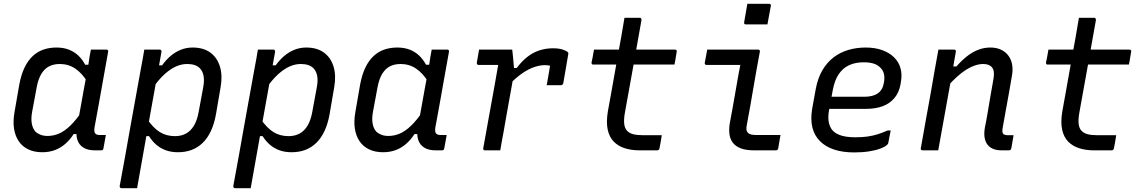

<svg xmlns="http://www.w3.org/2000/svg" viewBox="-20 -794 6040 1014"><path d="M278 -543Q314 -543 342 -532.5Q370 -522 392 -502Q414 -482 430 -452H457L442 -361Q413 -408 377 -432Q341 -456 296 -456Q263 -456 239 -443.5Q215 -431 198.5 -404Q182 -377 174 -334L150 -205Q143 -168 148 -141Q153 -114 168 -98Q179 -88 195 -82Q211 -76 231 -76Q262 -76 291.5 -88.5Q321 -101 352 -131Q383 -161 417 -212L394 -86H369Q349 -55 324 -33.5Q299 -12 269 -1Q239 10 203 10Q161 10 129.5 -5Q98 -20 79 -48Q60 -76 54 -115Q48 -154 57 -204L82 -348Q92 -401 110 -438Q128 -475 153.5 -498.5Q179 -522 210.5 -532.5Q242 -543 278 -543ZM460 -532Q481 -532 501 -532Q521 -532 542 -532Q546 -532 548 -530.5Q550 -529 551 -526.5Q552 -524 551 -520Q539 -454 527 -386Q515 -318 503 -251Q491 -184 479 -120Q476 -100 482 -90.5Q488 -81 507 -81Q512 -81 516.5 -81Q521 -81 524 -81H539Q536 -63 532.5 -44.5Q529 -26 526 -9Q525 -4 522 -2Q519 0 515 0Q509 0 499 0Q489 0 480 0Q444 0 420.5 -14.5Q397 -29 388.5 -56Q380 -83 386 -120Q396 -172 405 -223.5Q414 -275 423.5 -326.5Q433 -378 443 -430Q446 -445 448 -461Q450 -477 453 -494.5Q456 -512 460 -532Z M742 -532Q756 -532 769.5 -532Q783 -532 796.5 -532Q810 -532 824 -532Q827 -532 829 -530.5Q831 -529 832 -526.5Q833 -524 833 -521Q817 -431 800.5 -341Q784 -251 768 -160.5Q752 -70 736 20Q720 110 704 200Q690 200 676.5 200Q663 200 649.5 200Q636 200 622 200Q619 200 616.5 198.5Q614 197 613 194.5Q612 192 612 189Q627 111 640.5 33.5Q654 -44 668 -121.5Q682 -199 696 -276.5Q710 -354 724 -431Q729 -457 733.5 -482Q738 -507 742 -532ZM997 -543Q1054 -543 1090.5 -516.5Q1127 -490 1141.5 -442.5Q1156 -395 1145 -333L1121 -193Q1112 -141 1094 -102.5Q1076 -64 1050 -39Q1024 -14 991.5 -2Q959 10 920 10Q884 10 855.5 -0.5Q827 -11 805 -30Q783 -49 767 -75H741L756 -167Q789 -118 824 -96.5Q859 -75 904 -75Q937 -75 962 -88.5Q987 -102 1004 -130Q1021 -158 1029 -202L1053 -332Q1060 -369 1055 -394Q1050 -419 1035 -434Q1024 -445 1007.5 -450.5Q991 -456 968 -456Q939 -456 909.5 -443Q880 -430 849 -402Q818 -374 786 -328L808 -449H836Q856 -477 880.5 -498Q905 -519 934.5 -531Q964 -543 997 -543Z M1342 -532Q1356 -532 1369.5 -532Q1383 -532 1396.5 -532Q1410 -532 1424 -532Q1427 -532 1429 -530.5Q1431 -529 1432 -526.5Q1433 -524 1433 -521Q1417 -431 1400.5 -341Q1384 -251 1368 -160.5Q1352 -70 1336 20Q1320 110 1304 200Q1290 200 1276.5 200Q1263 200 1249.5 200Q1236 200 1222 200Q1219 200 1216.5 198.5Q1214 197 1213 194.5Q1212 192 1212 189Q1227 111 1240.5 33.5Q1254 -44 1268 -121.5Q1282 -199 1296 -276.5Q1310 -354 1324 -431Q1329 -457 1333.5 -482Q1338 -507 1342 -532ZM1597 -543Q1654 -543 1690.5 -516.5Q1727 -490 1741.5 -442.5Q1756 -395 1745 -333L1721 -193Q1712 -141 1694 -102.5Q1676 -64 1650 -39Q1624 -14 1591.5 -2Q1559 10 1520 10Q1484 10 1455.5 -0.5Q1427 -11 1405 -30Q1383 -49 1367 -75H1341L1356 -167Q1389 -118 1424 -96.5Q1459 -75 1504 -75Q1537 -75 1562 -88.5Q1587 -102 1604 -130Q1621 -158 1629 -202L1653 -332Q1660 -369 1655 -394Q1650 -419 1635 -434Q1624 -445 1607.5 -450.5Q1591 -456 1568 -456Q1539 -456 1509.5 -443Q1480 -430 1449 -402Q1418 -374 1386 -328L1408 -449H1436Q1456 -477 1480.5 -498Q1505 -519 1534.5 -531Q1564 -543 1597 -543Z M2078 -543Q2114 -543 2142 -532.5Q2170 -522 2192 -502Q2214 -482 2230 -452H2257L2242 -361Q2213 -408 2177 -432Q2141 -456 2096 -456Q2063 -456 2039 -443.5Q2015 -431 1998.5 -404Q1982 -377 1974 -334L1950 -205Q1943 -168 1948 -141Q1953 -114 1968 -98Q1979 -88 1995 -82Q2011 -76 2031 -76Q2062 -76 2091.5 -88.5Q2121 -101 2152 -131Q2183 -161 2217 -212L2194 -86H2169Q2149 -55 2124 -33.5Q2099 -12 2069 -1Q2039 10 2003 10Q1961 10 1929.5 -5Q1898 -20 1879 -48Q1860 -76 1854 -115Q1848 -154 1857 -204L1882 -348Q1892 -401 1910 -438Q1928 -475 1953.5 -498.5Q1979 -522 2010.5 -532.5Q2042 -543 2078 -543ZM2260 -532Q2281 -532 2301 -532Q2321 -532 2342 -532Q2346 -532 2348 -530.5Q2350 -529 2351 -526.5Q2352 -524 2351 -520Q2339 -454 2327 -386Q2315 -318 2303 -251Q2291 -184 2279 -120Q2276 -100 2282 -90.5Q2288 -81 2307 -81Q2312 -81 2316.5 -81Q2321 -81 2324 -81H2339Q2336 -63 2332.5 -44.5Q2329 -26 2326 -9Q2325 -4 2322 -2Q2319 0 2315 0Q2309 0 2299 0Q2289 0 2280 0Q2244 0 2220.5 -14.5Q2197 -29 2188.5 -56Q2180 -83 2186 -120Q2196 -172 2205 -223.5Q2214 -275 2223.5 -326.5Q2233 -378 2243 -430Q2246 -445 2248 -461Q2250 -477 2253 -494.5Q2256 -512 2260 -532Z M2510 -532Q2522 -532 2539.5 -532Q2557 -532 2577 -532Q2597 -532 2617 -532Q2637 -532 2655 -532Q2673 -532 2685 -532Q2685 -532 2686.5 -520.5Q2688 -509 2689.5 -492Q2691 -475 2692.5 -458Q2694 -441 2695 -429Q2696 -417 2696 -417Q2690 -381 2683 -341.5Q2676 -302 2668.5 -261.5Q2661 -221 2654 -180.5Q2647 -140 2640 -100Q2635 -74 2630.5 -49Q2626 -24 2622 0Q2602 0 2582 0Q2562 0 2541 0Q2538 0 2535.5 -1.5Q2533 -3 2532.5 -5Q2532 -7 2532 -11Q2540 -52 2547.5 -96Q2555 -140 2563.5 -185.5Q2572 -231 2580 -276Q2588 -321 2596 -365Q2604 -409 2611 -451H2594Q2580 -451 2565.5 -451Q2551 -451 2536.5 -451Q2522 -451 2507 -451Q2504 -451 2502 -452.5Q2500 -454 2499 -456.5Q2498 -459 2498 -462Q2501 -479 2504 -496.5Q2507 -514 2510 -532ZM2900 -539Q2931 -539 2951 -532.5Q2971 -526 2978 -519Q2980 -518 2980.5 -516.5Q2981 -515 2981.5 -513.5Q2982 -512 2981.5 -510.5Q2981 -509 2981 -507L2955 -355Q2954 -352 2953 -350Q2952 -348 2950 -346.5Q2948 -345 2946 -344.5Q2944 -344 2941 -344Q2923 -344 2904.5 -344Q2886 -344 2867 -344L2870 -359Q2874 -381 2877.5 -402Q2881 -423 2885 -447Q2879 -448 2873 -449Q2867 -450 2858 -450Q2833 -450 2803.5 -440.5Q2774 -431 2740.5 -408.5Q2707 -386 2668 -346L2674 -435H2709Q2736 -471 2765.5 -494Q2795 -517 2829 -528Q2863 -539 2900 -539Z M3117 -532H3545Q3550 -532 3552.5 -529Q3555 -526 3554 -521Q3552 -509 3550 -498Q3548 -487 3546.5 -476Q3545 -465 3542 -453H3113Q3112 -453 3109.5 -453.5Q3107 -454 3106 -455.5Q3105 -457 3104.5 -459Q3104 -461 3104 -464Q3107 -476 3109 -487Q3111 -498 3113 -509Q3115 -520 3117 -532ZM3475 -80Q3472 -63 3469.5 -45.5Q3467 -28 3463 -11Q3462 -5 3458.5 -2.5Q3455 0 3450 0Q3447 0 3436.5 0Q3426 0 3411.5 0Q3397 0 3383 0Q3369 0 3358 0Q3315 0 3280 -11Q3245 -22 3221.5 -46Q3198 -70 3189.5 -109Q3181 -148 3190 -204Q3199 -254 3208 -303.5Q3217 -353 3225.5 -402Q3234 -451 3243 -500.5Q3252 -550 3261 -600Q3265 -625 3269.5 -650Q3274 -675 3278 -700Q3299 -700 3319 -700Q3339 -700 3359 -700Q3362 -700 3364 -698.5Q3366 -697 3367 -694.5Q3368 -692 3368 -689Q3357 -629 3346.5 -568.5Q3336 -508 3325 -447Q3314 -386 3303 -325Q3292 -264 3281 -203Q3274 -166 3276.5 -141Q3279 -116 3293 -102Q3305 -90 3325 -85Q3345 -80 3374 -80Q3387 -80 3402.5 -80Q3418 -80 3433 -80Q3448 -80 3461 -80Z M3715 -532Q3760 -532 3804.5 -532Q3849 -532 3894 -532Q3939 -532 3984 -532Q3987 -532 3989 -531Q3991 -530 3992.5 -527.5Q3994 -525 3993 -521Q3984 -473 3975.5 -426Q3967 -379 3959 -331Q3951 -283 3942.5 -235Q3934 -187 3925 -139Q3921 -121 3922 -110.5Q3923 -100 3931 -92Q3937 -86 3947.5 -83.5Q3958 -81 3976 -81Q4002 -81 4031.5 -81Q4061 -81 4086 -81H4102Q4099 -63 4096 -46Q4093 -29 4090 -11Q4089 -5 4085.5 -2.5Q4082 0 4077 0Q4071 0 4052 0Q4033 0 4008.5 0Q3984 0 3963 0Q3920 0 3892.5 -10.5Q3865 -21 3850.5 -40Q3836 -59 3832.5 -85Q3829 -111 3834 -142Q3842 -182 3848.5 -220.5Q3855 -259 3862 -297.5Q3869 -336 3875.5 -374.5Q3882 -413 3890 -451H3872Q3845 -451 3818.5 -451Q3792 -451 3765 -451Q3738 -451 3711 -451Q3707 -451 3704 -454Q3701 -457 3702 -462Q3705 -479 3708.5 -497Q3712 -515 3715 -532ZM3927 -774Q3941 -774 3955.5 -774Q3970 -774 3984.5 -774Q3999 -774 4013.5 -774Q4028 -774 4042 -774Q4047 -774 4049.5 -771Q4052 -768 4051 -763L4033 -665Q4019 -665 4005 -665Q3991 -665 3976 -665Q3961 -665 3947 -665Q3933 -665 3919 -665Q3914 -665 3911.5 -668Q3909 -671 3910 -676Z M4551 -543Q4602 -543 4640 -529Q4678 -515 4702.5 -490.5Q4727 -466 4736 -433Q4745 -400 4738 -363L4736 -349Q4728 -305 4703.5 -276Q4679 -247 4641.5 -233Q4604 -219 4552 -219Q4528 -219 4495 -219Q4462 -219 4423.5 -219Q4385 -219 4345 -219L4308 -213L4317 -283Q4361 -283 4400.5 -283Q4440 -283 4476 -283Q4512 -283 4545 -283Q4590 -283 4616 -301Q4642 -319 4648 -357Q4653 -382 4648.5 -402.5Q4644 -423 4629 -437Q4616 -451 4594.5 -458Q4573 -465 4541 -465Q4498 -465 4465 -450Q4432 -435 4410 -403Q4388 -371 4378 -318L4358 -210Q4352 -175 4357 -148.5Q4362 -122 4378 -104Q4396 -86 4425 -77.5Q4454 -69 4497 -69Q4534 -69 4562 -73Q4590 -77 4615.5 -85Q4641 -93 4668 -105H4684Q4681 -89 4677.5 -72Q4674 -55 4671 -38Q4670 -36 4669 -34Q4668 -32 4666 -30Q4655 -19 4630 -9.5Q4605 0 4569.5 5.5Q4534 11 4491 11Q4431 11 4385.5 -4Q4340 -19 4310.5 -48.5Q4281 -78 4270.5 -120.5Q4260 -163 4269 -218L4288 -323Q4299 -382 4323.5 -423.5Q4348 -465 4383 -491.5Q4418 -518 4461 -530.5Q4504 -543 4551 -543Z M4936 -532Q4952 -532 4966 -532Q4980 -532 4993.5 -532Q5007 -532 5019 -532Q5023 -532 5025 -530.5Q5027 -529 5028 -526.5Q5029 -524 5028 -521Q5017 -456 5005.5 -391Q4994 -326 4982 -260.5Q4970 -195 4958.5 -130Q4947 -65 4935 0Q4922 0 4908 0Q4894 0 4880 0Q4866 0 4852 0Q4850 0 4848 -1Q4846 -2 4844.5 -3.5Q4843 -5 4842.5 -7Q4842 -9 4843 -11Q4855 -81 4868 -151.5Q4881 -222 4893.5 -292Q4906 -362 4918 -433Q4924 -465 4928.5 -490.5Q4933 -516 4936 -532ZM5210 -543Q5243 -543 5267 -531.5Q5291 -520 5306 -499.5Q5321 -479 5325.5 -451.5Q5330 -424 5324 -392Q5316 -346 5308 -300Q5300 -254 5291.5 -209Q5283 -164 5275 -117Q5273 -105 5274 -98Q5275 -91 5279 -86Q5283 -83 5289 -81.5Q5295 -80 5302 -80Q5305 -80 5307.5 -80Q5310 -80 5312.5 -80Q5315 -80 5317 -80H5333Q5330 -62 5327 -45.5Q5324 -29 5321 -11Q5320 -5 5316.5 -2.5Q5313 0 5308 0Q5303 0 5291 0Q5279 0 5269 0Q5234 0 5212 -14.5Q5190 -29 5182.5 -55.5Q5175 -82 5181 -118Q5190 -162 5197 -204.5Q5204 -247 5211.5 -290.5Q5219 -334 5227 -379Q5234 -419 5219.5 -437.5Q5205 -456 5173 -456Q5152 -456 5129.5 -448.5Q5107 -441 5083.5 -426.5Q5060 -412 5034 -388.5Q5008 -365 4980 -333L4996 -443H5031Q5058 -474 5086.5 -496.5Q5115 -519 5146 -531Q5177 -543 5210 -543Z M5517 -532H5945Q5950 -532 5952.5 -529Q5955 -526 5954 -521Q5952 -509 5950 -498Q5948 -487 5946.5 -476Q5945 -465 5942 -453H5513Q5512 -453 5509.5 -453.5Q5507 -454 5506 -455.5Q5505 -457 5504.5 -459Q5504 -461 5504 -464Q5507 -476 5509 -487Q5511 -498 5513 -509Q5515 -520 5517 -532ZM5875 -80Q5872 -63 5869.5 -45.5Q5867 -28 5863 -11Q5862 -5 5858.5 -2.5Q5855 0 5850 0Q5847 0 5836.5 0Q5826 0 5811.5 0Q5797 0 5783 0Q5769 0 5758 0Q5715 0 5680 -11Q5645 -22 5621.5 -46Q5598 -70 5589.5 -109Q5581 -148 5590 -204Q5599 -254 5608 -303.5Q5617 -353 5625.5 -402Q5634 -451 5643 -500.5Q5652 -550 5661 -600Q5665 -625 5669.5 -650Q5674 -675 5678 -700Q5699 -700 5719 -700Q5739 -700 5759 -700Q5762 -700 5764 -698.5Q5766 -697 5767 -694.5Q5768 -692 5768 -689Q5757 -629 5746.5 -568.5Q5736 -508 5725 -447Q5714 -386 5703 -325Q5692 -264 5681 -203Q5674 -166 5676.5 -141Q5679 -116 5693 -102Q5705 -90 5725 -85Q5745 -80 5774 -80Q5787 -80 5802.5 -80Q5818 -80 5833 -80Q5848 -80 5861 -80Z"/></svg>

Font: Rec Mono Linear
Style: Italic
Weight: 400
Italic angle: -10°
Monospace: yes
Version: Version 1.085; ttfautohint (v1.8.4.7-5d5b)